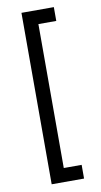

<svg xmlns="http://www.w3.org/2000/svg" viewBox="-92 -783 480 909"><g transform="rotate(-10 147.5 -328.0)"><path d="M235.8 -740.2V-673.8H149.9V18.1H235.8V84H80.1V-740.2Z"/></g></svg>

Font: D-DIN-PRO
Style: Regular
Weight: 400
Designer: Charles Nix
Foundry: Datto Inc.
Version: Version 1.000;hotconv 1.0.109;makeotfexe 2.5.65596